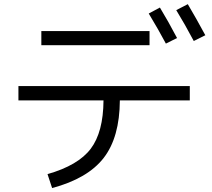

<svg xmlns="http://www.w3.org/2000/svg" viewBox="-20 -869 1040 941"><path d="M709 -802.7 763.7 -832Q804.7 -764.6 847.7 -682.6L793 -655.3Q756.8 -723.6 709 -802.7ZM843.8 -819.3 900.4 -848.6Q940.4 -781.2 986.3 -696.3L929.7 -668Q885.7 -751 843.8 -819.3ZM182.6 -647.5V-716.8H712.9V-647.5ZM70.3 -447.3H910.2V-377H567.4Q566.4 -196.3 488.3 -95.2Q410.2 5.9 235.4 52.7L212.9 -15.6Q363.3 -58.6 424.8 -140.1Q486.3 -221.7 487.3 -377H70.3Z"/></svg>

Font: Mgen+ 1c regular
Style: Regular
Weight: 400
Designer: [Source Han Sans]
Ryoko NISHIZUKA  (kana & ideographs); Paul D. Hunt (Latin, Greek & Cyrillic); Wenlong ZHANG  (bopomofo
Version: Version 1.059.20150602